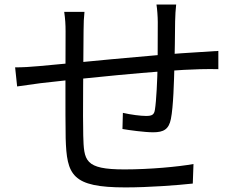

<svg xmlns="http://www.w3.org/2000/svg" viewBox="-20 -791 1040 828"><path d="M739.7 -771.3H654.8C657.8 -753.7 660.4 -718 660.4 -695.9C660.4 -641 660.4 -570.5 659.8 -514.6C658.4 -443.9 654.3 -356.7 648.1 -318.1C644.9 -295.3 634.4 -291 609.5 -291C586.6 -291 544.4 -296.4 509.9 -304.3L508.1 -234.7C535 -229.9 603.7 -220.5 640.5 -220.5C685.9 -220.5 708.1 -233.5 717 -278.1C727.6 -330.5 730.4 -438.3 732.4 -515C734 -566.4 734.4 -636.8 735.2 -698.6C735.6 -720.3 737.4 -754.4 739.7 -771.3ZM344.3 -739.8H256.9C261.3 -709.1 262.8 -685.6 262.8 -655.3C262.8 -609.3 261.2 -279.6 263.2 -195C267.8 -36 289.6 17.2 520.9 17.2C622 17.2 744.4 7.9 811.4 0.6L814.4 -83.7C749 -71.8 625.3 -60.4 516.8 -60.4C343.8 -60.4 342.2 -98.4 339 -206C336.6 -275.5 339.7 -551 340.4 -658.8C340.4 -689.5 341.7 -716.7 344.3 -739.8ZM45.2 -500.5 53.9 -418.2C81.1 -422.2 124.2 -428.3 155 -432.3C281.7 -447.4 683.2 -489.4 843.3 -492.6C868.5 -493 906.3 -493.7 921.6 -492.7V-571.4C898.4 -569.6 869.9 -567.9 843.7 -566.5C638.2 -555.3 257.9 -515 149.3 -506C113.4 -502.5 76.5 -500.5 45.2 -500.5Z"/></svg>

Font: Source Han Sans JP VF
Style: Regular
Weight: 250
Designer: Ryoko NISHIZUKA 西塚涼子 (kana, bopomofo & ideographs); Paul D. Hunt (Latin, Greek & Cyrillic); Sandoll Communications 산돌커뮤니
Foundry: Adobe
Version: Version 2.004;hotconv 1.0.118;makeotfexe 2.5.65603